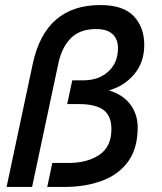

<svg xmlns="http://www.w3.org/2000/svg" viewBox="-20 -740 640 760"><path d="M6 0 110 -489Q160 -720 377 -720Q468 -720 509.5 -676Q551 -632 551 -562Q551 -494 512 -447Q473 -400 411 -382Q466 -366 495.5 -327Q525 -288 525 -236Q525 -153 487.5 -101Q450 -49 384 -24.5Q318 0 234 0H167L187 -95H252Q325 -95 373 -127Q421 -159 421 -229Q421 -281 390 -304.5Q359 -328 292 -328H246L266 -422H309Q371 -422 409 -457Q447 -492 447 -550Q447 -585 425.5 -605Q404 -625 360 -625Q297 -625 261 -589.5Q225 -554 211 -489L107 0Z"/></svg>

Font: Geist Mono Medium
Style: Italic
Weight: 500
Italic angle: -12°
Monospace: yes
Designer: Basement.studio, Andrés Briganti, Mateo Zaragoza
Foundry: Basement.studio, Vercel, Andrés Briganti, Guido Ferreyra, Mateo Zaragoza
Version: Version 1.500; ttfautohint (v1.8.4.7-5d5b)